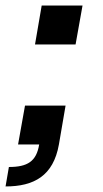

<svg xmlns="http://www.w3.org/2000/svg" viewBox="-51 -520 371 691"><path d="M-19 81 -31 151C71 151 141 113 161 0L185 -140H39L14 0H90C80 61 48 81 -19 81ZM75 -360H221L246 -500H99Z"/></svg>

Font: Uncut Sans Semibold
Style: Italic
Weight: 600
Italic angle: -10°
Designer: Kasper Nordkvist
Foundry: Uncut Type
Version: Version 1.111;FEAKit 1.0